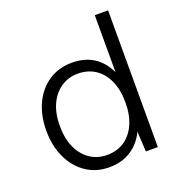

<svg xmlns="http://www.w3.org/2000/svg" viewBox="-132 -829 881 950"><g transform="rotate(-20 308.5 -354.0)"><path d="M284 12Q214 12 161.5 -24Q109 -60 80 -122.5Q51 -185 51 -264Q51 -344 80 -406Q109 -468 162 -503Q215 -538 285 -538Q350 -538 397 -508.5Q444 -479 472 -420V-720H542V0H479L473 -106Q459 -75 433.5 -48Q408 -21 370.5 -4.5Q333 12 284 12ZM294 -49Q347 -49 385.5 -75Q424 -101 445.5 -149Q467 -197 467 -263Q467 -329 445.5 -377Q424 -425 385 -451Q346 -477 293 -477Q244 -477 205 -451Q166 -425 144 -377.5Q122 -330 122 -264Q122 -197 144 -149Q166 -101 205 -75Q244 -49 294 -49Z"/></g></svg>

Font: DM Sans 9pt Light
Style: Regular
Weight: 300
Version: Version 4.004;gftools[0.9.30]